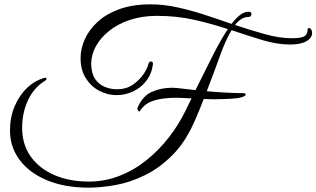

<svg xmlns="http://www.w3.org/2000/svg" viewBox="-20 -763 1457 884"><path d="M388 101Q278 101 196.5 67Q115 33 70.5 -26.5Q26 -86 26 -162Q26 -224 48 -275Q70 -326 106.5 -360Q143 -394 187 -405Q194 -406 194 -400Q194 -395 189 -392Q137 -361 109.5 -303Q82 -245 82 -174Q82 -97 122 -41.5Q162 14 231.5 43.5Q301 73 388 73Q463 73 530.5 46.5Q598 20 655 -26Q712 -72 757.5 -130.5Q803 -189 834 -253Q841 -268 848 -282Q855 -296 862 -310Q838 -311 818.5 -312Q799 -313 792 -313Q765 -313 734.5 -309.5Q704 -306 677.5 -296Q651 -286 634 -265Q627 -258 625.5 -254Q624 -250 621 -250Q617 -250 614 -256.5Q611 -263 615 -271Q638 -322 680 -340.5Q722 -359 774 -359Q785 -359 815.5 -355.5Q846 -352 880 -348Q924 -437 960.5 -509Q997 -581 1029 -629Q957 -653 876 -671.5Q795 -690 702 -690Q633 -690 577 -671Q521 -652 481.5 -620Q442 -588 421 -549Q400 -510 400 -471Q400 -427 417 -401Q434 -375 461.5 -363.5Q489 -352 518 -352Q561 -352 591.5 -373Q622 -394 640 -420.5Q658 -447 662 -464Q666 -480 674 -480Q686 -480 684 -466Q678 -422 653 -390Q628 -358 592 -341.5Q556 -325 516 -325Q475 -325 437 -345Q399 -365 375 -403Q351 -441 351 -495Q351 -539 370.5 -582.5Q390 -626 429.5 -662.5Q469 -699 530 -721Q591 -743 674 -743Q733 -743 795 -729.5Q857 -716 920.5 -695.5Q984 -675 1046 -653Q1067 -680 1086 -694.5Q1105 -709 1124 -709Q1132 -709 1135 -705.5Q1138 -702 1138 -699Q1138 -695 1135 -690Q1132 -685 1124 -685Q1091 -685 1062 -648Q1134 -624 1200.5 -605.5Q1267 -587 1324 -587Q1368 -587 1382 -596.5Q1396 -606 1396 -623Q1396 -634 1403 -634Q1408 -634 1412.5 -627.5Q1417 -621 1417 -612Q1417 -588 1390.5 -573Q1364 -558 1317 -558Q1255 -558 1188 -578.5Q1121 -599 1046 -624Q1019 -579 993 -506.5Q967 -434 932 -343Q975 -339 1023 -336.5Q1071 -334 1101 -334Q1111 -334 1111 -328Q1111 -320 1088 -314Q1073 -310 1037.5 -308Q1002 -306 964 -306Q956 -306 944 -306.5Q932 -307 918 -307Q909 -284 899.5 -260.5Q890 -237 879 -212Q837 -113 776.5 -51.5Q716 10 647.5 43.5Q579 77 511.5 89Q444 101 388 101Z"/></svg>

Font: Great Vibes
Style: Regular
Weight: 400
Designer: Robert E. Leuschke, Viktoriya Grabowska, Viviana Monsalve, Eben Sorkin
Foundry: Robert E. Leuschke
Version: Version 1.103; ttfautohint (v1.8.4.7-5d5b)